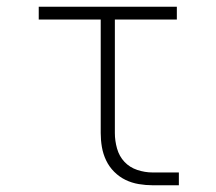

<svg xmlns="http://www.w3.org/2000/svg" viewBox="-20 -550 640 570"><path d="M433 0Q413 0 392 -3.5Q371 -7 352.5 -16Q334 -25 319 -40Q304 -55 295 -74Q286 -93 282.5 -113.5Q279 -134 279 -155V-492H95V-530H505V-492H321V-155Q321 -132 327.5 -109Q334 -86 349.5 -69.5Q365 -53 387.5 -45.5Q410 -38 433 -38H511V0Z"/></svg>

Font: Iosevka Curly XLtEx
Style: Regular
Weight: 200
Width: 7
Monospace: yes
Designer: Belleve Invis
Foundry: Belleve Invis
Version: Version 11.1.0; ttfautohint (v1.8.3)